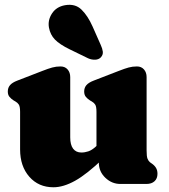

<svg xmlns="http://www.w3.org/2000/svg" viewBox="-20 -778 715 812"><path d="M398 -90V-110L388 -112V-305Q388 -327.5 382.5 -335.8Q377 -344 368 -349L361 -353Q350 -360 343 -368.5Q336 -377 336 -391Q336 -407 345.5 -418Q355 -429 376 -437L482 -478Q507.5 -488 524 -492.5Q540.5 -497 559 -497Q578 -497 589 -484.2Q600 -471.5 600 -452V-142Q600 -116.5 603.8 -107Q607.5 -97.5 614 -92L621 -87Q633 -79 639.5 -68.5Q646 -58 646 -43Q646 -23 633.5 -11.5Q621 0 599 0H489Q453 0 425.5 -26.2Q398 -52.5 398 -90ZM65 -146V-305Q65 -327.5 59.5 -335.8Q54 -344 45 -349L38 -353Q27 -360 20 -368.5Q13 -377 13 -391Q13 -407 22.5 -418Q32 -429 53 -437L159 -478Q184.5 -488 201 -492.5Q217.5 -497 236 -497Q255 -497 266 -484.2Q277 -471.5 277 -452V-197Q277 -165.5 289.2 -149.2Q301.5 -133 324 -133Q339 -133 353.8 -138Q368.5 -143 384 -157L401 -173L439 -129L416 -107Q347 -41 297.5 -13.5Q248 14 206 14Q143 14 104 -30.5Q65 -75 65 -146ZM371.5 -666 406 -588Q413 -573 414.8 -559.8Q416.5 -546.5 406.5 -535.5Q397.5 -526 382.2 -525.5Q367 -525 352.5 -531.5L274.5 -569.5Q232.5 -590 212.5 -610.5Q192.5 -631 187 -661.5Q181.5 -693 200 -721.2Q218.5 -749.5 255 -756Q298 -763.5 324.8 -737.2Q351.5 -711 371.5 -666Z"/></svg>

Font: Fraunces SuperSoft Wonky
Style: Regular
Weight: 900
Version: Version 1.000;[b76b70a41]